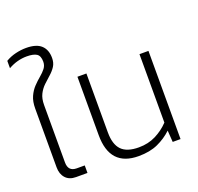

<svg xmlns="http://www.w3.org/2000/svg" viewBox="-138 -946 1138 1105"><g transform="rotate(-20 431.5 -393.5)"><path d="M148 0Q107 0 84.5 -25Q62 -50 62 -91V-451Q62 -494 75.5 -524Q89 -554 109.5 -575.5Q130 -597 150.5 -614Q171 -631 184.5 -648.5Q198 -666 198 -689Q198 -725 178.5 -737.5Q159 -750 118 -750Q90 -750 61.5 -742.5Q33 -735 5 -719V-764Q33 -781 66.5 -789Q100 -797 131 -797Q194 -797 223.5 -769.5Q253 -742 253 -692Q253 -662 239.5 -641Q226 -620 205.5 -602Q185 -584 164.5 -564.5Q144 -545 130.5 -518.5Q117 -492 117 -452V-101Q117 -46 169 -46H218V0Z M529 10Q353 10 353 -182V-540H408V-179Q408 -106 441 -71.5Q474 -37 547 -37Q605 -37 651.5 -60.5Q698 -84 733 -121V-540H788V0H740L735 -71Q697 -35 647.5 -12.5Q598 10 529 10Z"/></g></svg>

Font: Kanit ExtraLight
Style: Regular
Weight: 275
Designer: Katatrad Team
Foundry: CadsonDemak
Version: Version 2.000; ttfautohint (v1.8.3)